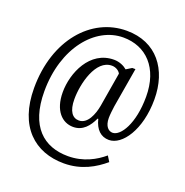

<svg xmlns="http://www.w3.org/2000/svg" viewBox="-148 -848 1083 1124"><g transform="rotate(20 393.0 -286.0)"><path d="M370 142C479 142 559 94 618 44L597 10C548 52 474 94 378 94C227 94 119 3 119 -216C119 -488 273 -670 447 -670C589 -670 690 -569 690 -389C690 -221 627 -124 577 -124C552 -124 527 -146 527 -198C527 -219 531 -251 534 -273L576 -520H556L522 -499C505 -514 475 -529 440 -529C290 -529 222 -368 222 -248C222 -133 280 -77 348 -77C408 -77 443 -120 467 -172H471C486 -110 521 -77 571 -77C653 -77 741 -200 741 -391C741 -577 639 -714 452 -714C231 -714 56 -512 56 -214C56 27 189 142 370 142ZM367 -124C327 -124 300 -158 300 -233C300 -330 340 -492 440 -492C465 -492 486 -478 494 -462L458 -248C448 -193 421 -124 367 -124Z"/></g></svg>

Font: Noto Serif Bengali Condensed
Style: Regular
Weight: 400
Width: 3
Designer: Juan Bruce, Universal Thirst, Indian Type Foundry and the Monotype Design Team.
Foundry: Monotype Imaging Inc.
Version: Version 2.003